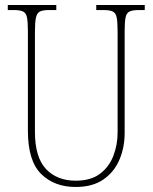

<svg xmlns="http://www.w3.org/2000/svg" viewBox="-20 -734 608 764"><path d="M281 10Q196 10 143.5 -42Q91 -94 91 -214V-608Q91 -646 87.5 -664Q84 -682 72 -688Q60 -694 35 -694H11V-714H204V-694H175Q150 -694 138.5 -688Q127 -682 123 -663.5Q119 -645 119 -606V-210Q119 -108 163 -61.5Q207 -15 281 -15Q342 -15 378.5 -43Q415 -71 431.5 -115Q448 -159 448 -207V-607Q448 -645 444.5 -663.5Q441 -682 429 -688Q417 -694 392 -694H363V-714H556V-694H532Q507 -694 495 -688Q483 -682 479.5 -663.5Q476 -645 476 -607V-205Q476 -147 455 -98Q434 -49 391 -19.5Q348 10 281 10Z"/></svg>

Font: Noto Serif Condensed Thin
Style: Regular
Weight: 100
Width: 3
Designer: Monotype Design Team
Foundry: Monotype Imaging Inc.
Version: Version 2.013; ttfautohint (v1.8.4.7-5d5b)